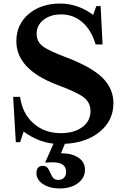

<svg xmlns="http://www.w3.org/2000/svg" viewBox="-20 -800 703 1080"><path d="M69 0 54 -255H93Q106 -161 168.5 -106Q231 -51 322 -51Q397 -51 443 -85Q489 -119 489 -175Q489 -222 453 -251Q417 -280 301 -323Q72 -410 72 -568Q72 -662 141 -721Q210 -780 319 -780Q418 -780 504 -716L522 -766H546L557 -550H518Q494 -631 443 -675Q392 -719 325 -719Q264 -719 225 -688.5Q186 -658 186 -610Q186 -567 219 -541Q252 -515 356 -476Q495 -423 556.5 -362.5Q618 -302 618 -219Q618 -123 542.5 -60Q467 3 345 9L323 62Q385 62 421.5 87Q458 112 458 155Q458 201 418 230.5Q378 260 316 260Q259 260 222 235.5Q185 211 185 174Q185 133 221 133Q235 133 244 141Q253 149 262 170Q272 194 281.5 203Q291 212 308 212Q328 212 340 199.5Q352 187 352 167Q352 113 276 113Q255 113 237 115L235 112L281 8Q193 -1 113 -60L93 0Z"/></svg>

Font: Libre Baskerville
Style: Bold
Weight: 700
Designer: Pablo Impallari, Rodrigo Fuenzalida
Foundry: Pablo Impallari, Rodrigo Fuenzalida
Version: Version 1.000